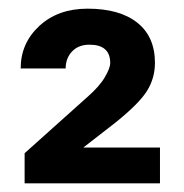

<svg xmlns="http://www.w3.org/2000/svg" viewBox="-20 -759 424 443"><path d="M349.1 -336H36.8V-405.5L181.4 -535Q209.6 -559.7 221.9 -580.9Q234.3 -602 234.3 -613.6Q234.3 -655.9 186.4 -655.9Q161.2 -655.9 146.3 -640.3Q131.5 -624.7 131.5 -601H27.7Q27.7 -659.4 70.8 -699.2Q113.9 -739 181.9 -739Q256.4 -739 297 -706.5Q337.5 -674.1 337.5 -614.1Q337.5 -578.8 319.4 -549.6Q301.3 -520.4 246.9 -476.6L172.3 -418.6H349.1Z"/></svg>

Font: Vazir FD
Style: Bold
Weight: 700
Foundry: DejaVu fonts team - Redesigned by Saber Rastikerdar
Version: Version 21.10;October 20, 2019;FontCreator 12.0.0.2547 64-bi